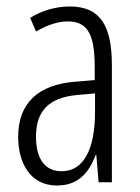

<svg xmlns="http://www.w3.org/2000/svg" viewBox="-20 -562 431 592"><path d="M195 -542C153 -542 110 -530 73 -507L91 -465C129 -487 162 -496 189 -496C248 -496 272 -459 272 -358V-315L211 -310C99 -301 36 -245 36 -140C36 -61 72 10 156 10C222 10 255 -31 275 -84H277L284 0H325V-360C325 -485 288 -542 195 -542ZM217 -269 273 -274V-216C273 -106 240 -34 170 -34C120 -34 91 -70 91 -141C91 -220 131 -261 217 -269Z"/></svg>

Font: Noto Sans Devanagari UI ExtraCondensed Light
Style: Regular
Weight: 300
Width: 2
Designer: Jelle Bosma - Monotype Design Team
Foundry: Monotype Imaging Inc.
Version: Version 2.004